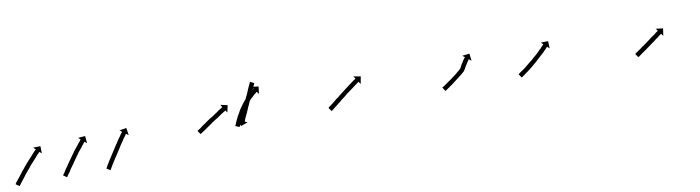

<svg xmlns="http://www.w3.org/2000/svg" viewBox="-32 -554 3117 855"><g transform="rotate(-10 1526.5 -126.0)"><path d="M-7 0Q-5 -2 -4 -5Q-1 -8 2 -12Q5 -16 9 -21Q13 -26 17 -31Q22 -37 26 -43Q31 -50 37 -56Q42 -62 47 -69Q53 -75 58 -82Q63 -88 69 -94Q74 -100 79 -105Q83 -110 88 -115Q92 -120 96 -124Q99 -127 102 -130Q104 -133 106 -134Q106 -135 107 -136L97 -145L130 -146L131 -113L121 -122Q121 -121 120 -120Q118 -119 116 -116Q113 -113 110 -110Q107 -106 102 -102H103Q98 -97 94 -92Q89 -86 84 -81Q78 -75 73 -69Q68 -62 63 -56Q57 -50 52 -43Q47 -37 42 -31Q37 -25 33 -19Q29 -14 25 -9Q21 -4 18 0Q15 4 13 7Q11 10 9 12Q9 13 8 13L-8 2Q-8 1 -7 0ZM208 -2Q209 -3 211 -6Q213 -9 216 -13Q218 -17 222 -23Q226 -28 230 -34Q234 -40 238 -46Q243 -53 247 -59Q252 -66 257 -73Q262 -80 267 -87Q272 -93 276 -100Q281 -106 286 -112Q290 -117 294 -122Q298 -127 301 -131Q304 -135 307 -138Q309 -141 310 -143H311Q311 -144 312 -144L302 -153L334 -156L337 -123L327 -131Q326 -131 326 -130Q324 -128 322 -126Q320 -122 317 -119Q313 -115 310 -110Q306 -105 301 -99Q297 -94 292 -88Q288 -81 283 -75Q278 -68 273 -61Q269 -55 264 -48Q259 -41 255 -35Q250 -29 246 -23Q243 -17 239 -11Q235 -5 232 -2Q230 2 227 5Q226 8 224 10Q224 11 223 11L207 0Q207 -1 208 -2ZM403 2Q404 0 406 -3Q408 -7 410 -11Q413 -15 416 -20Q420 -26 423 -32Q427 -38 431 -44Q436 -51 440 -58Q444 -65 449 -72Q453 -79 458 -86Q462 -93 467 -99Q471 -106 475 -112Q479 -118 483 -123Q486 -128 490 -133Q492 -137 495 -140Q497 -142 498 -144Q499 -145 499 -146L489 -154L521 -159L526 -126L515 -134Q515 -133 514 -133Q513 -131 511 -128Q509 -125 506 -121Q503 -117 499 -112Q496 -106 492 -101Q488 -95 483 -88Q479 -82 475 -75Q470 -68 466 -61Q461 -54 457 -47Q453 -41 448 -34Q444 -27 440 -21Q437 -16 433 -10Q430 -4 427 0Q425 4 423 7Q421 10 420 12Q419 13 419 14L402 3Q402 2 403 2Z M832 -92Q834 -94 836 -95Q839 -97 843 -99Q846 -102 851 -105Q855 -108 860 -112Q865 -115 871 -119Q877 -123 882 -127Q888 -131 894 -135Q900 -139 906 -142Q912 -146 918 -150Q923 -154 929 -157Q933 -160 938 -164Q942 -166 946 -169Q949 -171 953 -173Q955 -175 957 -176Q958 -176 958 -177L951 -188L983 -181L976 -149L969 -160Q968 -159 968 -159Q967 -158 964 -156Q960 -154 957 -152Q953 -150 949 -147Q944 -144 939 -140Q934 -137 929 -133Q923 -130 917 -126Q911 -122 905 -118Q899 -114 894 -110Q888 -106 882 -102Q877 -99 872 -95Q867 -92 862 -88Q858 -86 854 -83Q851 -81 848 -79Q846 -77 844 -76Q843 -75 842 -75L831 -91Q832 -92 832 -92ZM1116 -256Q1116 -254 1115 -253Q1114 -252 1114 -250Q1113 -248 1112 -246Q1111 -244 1110 -242Q1108 -237 1106 -232Q1104 -229 1103 -226Q1102 -223 1100 -220Q1099 -216 1097.5 -213Q1096 -210 1094 -206Q1092 -203 1090.5 -199Q1089 -195 1088 -192Q1086 -188 1084.5 -184Q1083 -180 1081 -177Q1077 -169 1074 -161Q1072 -158 1070.5 -154.5Q1069 -151 1068 -147Q1066 -143 1064.5 -140Q1063 -137 1062 -133Q1060 -130 1058.5 -127Q1057 -124 1056 -121Q1054 -118 1051 -111Q1049 -105 1048 -103Q1047 -101 1046 -98Q1045 -97 1045 -96L1057 -90L1026 -79L1014 -109L1026 -104Q1027 -104 1027 -104.5Q1027 -105 1027 -106Q1029 -108 1030 -111Q1031 -114 1033 -119Q1034 -121 1035.5 -124Q1037 -127 1038 -129Q1039 -132 1040.5 -135Q1042 -138 1043 -141Q1045 -145 1046.5 -148.5Q1048 -152 1049 -155Q1051 -159 1052.5 -162.5Q1054 -166 1056 -170Q1058 -173 1059.5 -177Q1061 -181 1063 -185Q1064 -188 1066 -192Q1068 -196 1069 -200Q1072 -206 1076 -214Q1079 -221 1082 -228Q1085 -234 1087 -240Q1090 -245 1092 -251Q1093 -253 1094 -255Q1095 -257 1096 -259Q1097 -262 1098 -264Q1098 -264 1098.5 -264.5Q1099 -265 1099 -266L1117 -257Q1117 -257 1116.5 -256.5Q1116 -256 1116 -256ZM1001 -85Q1002 -88 1004 -91Q1004 -91 1004 -91Q1004 -91 1004 -91Q1004 -91 1004 -91Q1004 -91 1004 -91Q1005 -95 1007 -99Q1007 -99 1007 -99Q1007 -99 1007 -99Q1007 -99 1007 -99Q1007 -99 1007 -99Q1009 -104 1012 -110Q1012 -110 1012 -110Q1012 -110 1012 -110Q1012 -110 1012 -110Q1012 -110 1012 -110Q1015 -116 1018 -122Q1018 -122 1018 -122Q1018 -122 1018 -122Q1018 -122 1018 -122.5Q1018 -123 1018 -123Q1022 -129 1026 -136Q1026 -136 1026 -136Q1026 -136 1026 -136Q1026 -136 1026 -136Q1026 -136 1026 -136Q1030 -143 1034 -151Q1034 -151 1034 -151Q1034 -151 1034 -151Q1034 -151 1034 -151Q1034 -151 1034 -151Q1039 -158 1044 -165Q1044 -165 1044 -165Q1044 -165 1044 -165Q1044 -165 1044 -165Q1044 -165 1044 -165Q1049 -172 1054 -179Q1054 -179 1054 -179Q1054 -179 1054 -179Q1054 -179 1054 -179Q1054 -179 1054 -179Q1060 -186 1065 -192Q1065 -192 1065 -192Q1065 -192 1065 -192Q1065 -192 1065 -192Q1065 -192 1065 -192Q1071 -198 1076 -204Q1076 -204 1076 -204Q1076 -204 1076 -204Q1076 -204 1076 -204Q1076 -204 1076 -204Q1081 -209 1086 -214Q1086 -214 1086 -214Q1086 -214 1086 -214Q1086 -214 1086 -214Q1086 -214 1086 -214Q1091 -218 1095 -222Q1095 -222 1095 -222Q1095 -222 1095 -222Q1095 -222 1095 -222Q1095 -222 1095 -222Q1099 -225 1102 -228Q1102 -228 1102 -228Q1102 -228 1102 -228Q1102 -228 1102 -228Q1102 -228 1102 -228Q1105 -230 1107 -231Q1107 -231 1107 -231Q1107 -231 1107 -231Q1107 -231 1107 -231Q1107 -231 1107 -231Q1108 -232 1109 -233L1101 -243L1133 -239L1129 -206L1121 -217Q1120 -216 1119 -216Q1119 -216 1119 -216Q1119 -216 1119 -216Q1119 -216 1119 -216Q1119 -216 1119 -216Q1117 -214 1115 -212Q1115 -212 1115 -212Q1115 -212 1115 -212Q1115 -212 1115 -212Q1115 -212 1115 -212Q1112 -210 1108 -207Q1108 -207 1108 -207Q1108 -207 1108 -207Q1108 -207 1108 -207Q1108 -207 1108 -207Q1104 -203 1100 -199Q1100 -199 1100 -199Q1100 -199 1100 -199Q1100 -199 1100 -199Q1100 -199 1100 -199Q1095 -195 1090 -190Q1090 -190 1090 -190Q1090 -190 1090 -190Q1090 -190 1090 -190Q1090 -190 1090 -190Q1085 -185 1080 -179Q1080 -179 1080 -179Q1080 -179 1080 -179Q1080 -179 1080 -179Q1080 -179 1080 -179Q1075 -173 1070 -167Q1070 -167 1070 -167Q1070 -167 1070 -167Q1070 -167 1070 -167Q1070 -167 1070 -167Q1065 -160 1060 -153Q1060 -153 1060 -153.5Q1060 -154 1060 -154Q1060 -154 1060 -154Q1060 -154 1060 -154Q1056 -147 1051 -140Q1051 -140 1051 -140Q1051 -140 1051 -140Q1051 -140 1051 -140Q1051 -140 1051 -140Q1047 -133 1043 -126Q1043 -126 1043 -126Q1043 -126 1043 -126Q1043 -126 1043 -126Q1043 -126 1043 -126Q1039 -120 1036 -113Q1036 -113 1036 -113Q1036 -113 1036 -113Q1036 -113 1036 -113Q1036 -113 1036 -113Q1033 -107 1030 -101Q1030 -101 1030 -101Q1030 -101 1030 -101Q1030 -101 1030 -101Q1030 -101 1030 -101Q1028 -96 1025 -91Q1025 -91 1025 -91Q1025 -91 1025 -91Q1025 -91 1025.5 -91Q1026 -91 1026 -91Q1024 -87 1022 -83Q1022 -83 1022 -83Q1022 -83 1022 -83Q1022 -83 1022 -83Q1022 -83 1022 -83Q1021 -80 1020 -78Q1020 -77 1019 -76L1001 -83Q1001 -84 1001 -85Z M1425 -92Q1426 -94 1429 -96Q1429 -96 1429 -96Q1429 -96 1429 -96Q1429 -96 1429 -96Q1429 -96 1429 -96Q1432 -98 1436 -101Q1436 -101 1436 -101Q1436 -101 1436 -101Q1436 -101 1436 -101Q1436 -101 1436 -101Q1440 -104 1444 -107Q1449 -111 1455 -116Q1460 -120 1466 -125Q1470 -127 1473 -129.5Q1476 -132 1479 -135Q1486 -140 1492 -145Q1499 -150 1505 -155Q1512 -160 1518 -165Q1524 -170 1530 -174Q1536 -179 1541 -182Q1546 -186 1550 -189Q1554 -192 1557 -194H1558Q1560 -196 1562 -197V-198Q1563 -198 1564 -199L1556 -210L1589 -204L1583 -171L1575 -182Q1574 -182 1574 -181Q1572 -180 1569 -178Q1566 -176 1562 -173Q1558 -170 1553 -166Q1548 -162 1542 -158Q1536 -154 1530 -149Q1524 -145 1517 -140Q1511 -135 1504 -129Q1498 -124 1491 -119Q1488 -117 1485 -114.5Q1482 -112 1479 -109Q1473 -104 1467 -100Q1462 -95 1457 -92Q1452 -88 1448 -85Q1448 -85 1448 -85Q1448 -85 1448 -85Q1448 -85 1448 -85Q1448 -85 1448 -85Q1444 -82 1441 -79Q1441 -79 1441 -79Q1441 -79 1441 -79Q1441 -79 1441 -79Q1441 -79 1441 -79Q1438 -77 1436 -76Q1435 -75 1434 -75L1423 -91Q1424 -92 1425 -92Z M1940 -93Q1942 -94 1945 -96Q1948 -98 1952 -101Q1956 -104 1961 -107Q1966 -111 1972 -115Q1978 -119 1984 -123Q1990 -128 1996 -133Q1996 -133 1996 -133Q1996 -133 1996 -133Q1996 -133 1996 -132.5Q1996 -132 1996 -132Q2003 -138 2009 -142Q2009 -142 2009 -142Q2009 -142 2009 -142Q2009 -142 2009 -142Q2009 -142 2009 -142Q2015 -148 2021 -152Q2021 -152 2021 -152Q2021 -152 2021 -152Q2021 -152 2021 -152Q2021 -152 2021 -152Q2027 -158 2032 -162Q2032 -162 2031.5 -162Q2031 -162 2031 -162Q2031 -162 2031 -162Q2031 -162 2031 -162Q2034 -165 2036 -170Q2036 -170 2036 -170Q2036 -170 2036 -170Q2036 -170 2036 -170Q2036 -170 2036 -170Q2040 -177 2043 -183Q2043 -183 2043 -183Q2043 -183 2043 -183Q2043 -183 2043.5 -183Q2044 -183 2044 -183Q2047 -189 2050 -194Q2050 -194 2050 -194Q2050 -194 2050 -194Q2050 -194 2050 -194Q2050 -194 2050 -194Q2053 -198 2056 -202Q2056 -202 2056 -202Q2056 -202 2056 -202Q2056 -202 2056 -202Q2056 -202 2056 -202Q2058 -204 2059 -206Q2059 -206 2059 -206Q2059 -206 2059 -206Q2059 -206 2059 -206Q2059 -206 2059 -206Q2060 -207 2061 -208L2050 -216L2083 -220L2087 -187L2076 -196Q2076 -195 2075 -194Q2075 -194 2075 -194Q2075 -194 2075 -194Q2075 -194 2075 -194Q2075 -194 2075 -194Q2074 -192 2072 -190Q2072 -190 2072 -190Q2072 -190 2072 -190Q2072 -190 2072 -190Q2072 -190 2072 -190Q2069 -186 2067 -183Q2067 -183 2067 -183Q2067 -183 2067 -183Q2067 -183 2067 -183Q2067 -183 2067 -183Q2064 -178 2061 -173Q2061 -173 2061 -173Q2061 -173 2061 -173Q2061 -173 2061 -173Q2061 -173 2061 -173Q2057 -168 2054 -161Q2054 -161 2054 -161.5Q2054 -162 2054 -162Q2054 -162 2054 -162Q2054 -162 2054 -162Q2051 -154 2046 -149Q2046 -149 2046 -149Q2046 -149 2046 -149Q2046 -148 2046 -148Q2046 -148 2046 -148Q2041 -143 2034 -137Q2034 -137 2034 -137Q2034 -137 2034 -137Q2034 -137 2034 -137Q2034 -137 2034 -137Q2028 -132 2021 -127Q2021 -127 2021 -127Q2021 -127 2021 -127Q2021 -127 2021 -127Q2021 -127 2021 -127Q2015 -122 2008 -117Q2008 -117 2008 -117Q2008 -117 2008 -117Q2008 -117 2008 -117Q2008 -117 2008 -117Q2002 -112 1995 -107Q1989 -103 1983 -98Q1978 -94 1972 -91V-90Q1967 -87 1963 -84Q1959 -81 1956 -79Q1953 -77 1951 -76Q1950 -75 1949 -75L1938 -92Q1939 -92 1940 -93Z M2285 -93Q2287 -94 2289 -96Q2292 -98 2296 -101Q2300 -104 2305 -107Q2310 -111 2316 -115Q2316 -115 2316 -115Q2316 -115 2316 -115Q2316 -115 2316 -115Q2316 -115 2316 -115Q2321 -119 2327 -124Q2327 -124 2327 -124Q2327 -124 2327 -124Q2327 -124 2327 -124Q2327 -124 2327 -124Q2333 -129 2339 -134Q2339 -134 2339 -134Q2339 -134 2339 -134Q2339 -134 2339 -134Q2339 -134 2339 -134Q2346 -139 2352 -144Q2352 -144 2352 -144Q2352 -144 2352 -144Q2352 -144 2352 -144Q2352 -144 2352 -144Q2358 -149 2364 -155Q2364 -155 2364 -155Q2364 -155 2364 -155Q2364 -155 2364 -155Q2364 -155 2364 -155Q2370 -160 2376 -165Q2376 -165 2376 -165Q2376 -165 2376 -165Q2376 -165 2376 -165Q2376 -165 2376 -165Q2381 -170 2386 -175Q2386 -175 2386 -175Q2386 -175 2386 -175Q2386 -175 2386 -175Q2386 -175 2386 -175Q2391 -180 2396 -185V-184Q2400 -189 2403 -192Q2407 -196 2409 -198Q2412 -201 2413 -202Q2414 -203 2414 -204L2405 -213L2438 -214L2439 -181L2429 -190Q2428 -190 2428 -189Q2426 -187 2424 -185Q2421 -182 2418 -178Q2414 -175 2410 -170Q2405 -166 2400 -161Q2400 -161 2400 -161Q2400 -161 2400 -161Q2400 -161 2400 -161Q2400 -161 2400 -161Q2395 -156 2389 -151Q2389 -151 2389 -151Q2389 -151 2389 -151Q2389 -151 2389 -151Q2389 -151 2389 -151Q2383 -145 2377 -140Q2377 -140 2377 -140Q2377 -140 2377 -140Q2377 -140 2377 -140Q2377 -140 2377 -140Q2371 -134 2365 -129Q2365 -129 2365 -129Q2365 -129 2365 -129Q2365 -129 2365 -129Q2365 -129 2365 -129Q2358 -124 2352 -118Q2352 -118 2352 -118Q2352 -118 2352 -118Q2352 -118 2352 -118Q2352 -118 2352 -118Q2346 -113 2340 -108Q2340 -108 2340 -108Q2340 -108 2340 -108Q2340 -108 2340 -108Q2340 -108 2340 -108Q2334 -104 2328 -99Q2328 -99 2328 -99Q2328 -99 2328 -99Q2328 -99 2328 -99Q2328 -99 2328 -99Q2322 -95 2317 -91Q2312 -88 2308 -84Q2304 -82 2301 -79Q2298 -77 2296 -76Q2295 -75 2294 -75L2283 -91Q2284 -92 2285 -93Z M2811 -91Q2813 -92 2815 -94Q2817 -95 2821 -98Q2825 -101 2828 -103Q2833 -106 2837 -109Q2842 -113 2847 -117Q2853 -120 2858 -124Q2863 -128 2869 -132Q2874 -136 2880 -140Q2885 -144 2890 -148Q2895 -151 2900 -155Q2905 -158 2909 -161Q2913 -164 2916 -167Q2920 -169 2922 -171Q2924 -173 2926 -174Q2926 -174 2927 -175L2919 -185L2952 -181L2947 -148L2939 -159Q2939 -158 2938 -158Q2936 -156 2934 -155Q2931 -153 2928 -151Q2925 -148 2921 -145Q2917 -142 2912 -139Q2907 -135 2902 -131Q2897 -128 2892 -124Q2886 -120 2881 -116Q2875 -112 2870 -108Q2864 -104 2859 -100Q2854 -97 2849 -93Q2844 -90 2840 -87Q2837 -84 2832 -81Q2829 -79 2827 -77Q2824 -76 2823 -75Q2822 -74 2821 -74L2810 -90Q2811 -90 2811 -91Z"/></g></svg>

Font: FRB American Cursive Just Arrows
Style: Italic
Weight: 400
Italic angle: -25°
Version: Version 2.0;Modular Font Editor K font №1